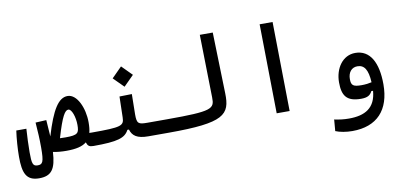

<svg xmlns="http://www.w3.org/2000/svg" viewBox="-81 -964 3093 1469"><g transform="rotate(-10 1465.0 -229.0)"><path d="M580.6 2.9C610.4 2.9 625 -15.1 625 -56.6C625 -89.8 616.7 -100.6 585.9 -100.6C579.6 -100.6 573.2 -100.6 566.4 -101.1C572.8 -124 575.2 -150.9 575.2 -182.6C575.2 -293 524.4 -408.2 451.2 -408.2C380.4 -408.2 327.6 -325.7 268.1 -126.5C266.1 -167 262.7 -207 259.3 -254.9L175.3 -250.5C180.7 -172.4 184.1 -128.9 184.1 -55.2C184.1 59.1 173.3 74.7 134.3 74.7C96.7 74.7 90.8 52.7 90.8 -34.7C90.8 -89.4 93.8 -154.8 97.7 -216.3H19.5C10.7 -157.2 4.9 -75.7 4.9 -14.2C4.9 109.9 27.8 174.3 128.9 174.3C225.6 174.3 259.3 126 267.1 -6.3C298.3 0.5 334 3.4 371.1 3.4C445.8 3.4 495.6 -8.3 527.3 -34.7C536.6 -5.9 548.3 2.9 580.6 2.9ZM338.4 -100.1C387.2 -267.1 413.6 -304.7 439 -304.7C464.8 -304.7 487.8 -239.3 487.8 -177.7C487.8 -113.8 478 -99.1 382.3 -99.1C366.7 -99.1 352.1 -99.6 338.4 -100.1Z M580.1 2.9C769.5 2.9 827.6 -15.6 857.4 -73.7H869.6C884.3 -24.4 918.9 2.9 1007.3 2.9H1166C1189.5 2.9 1208.5 -10.3 1208.5 -56.2C1208.5 -81.1 1196.8 -100.6 1171.9 -100.6H1018.6C947.3 -100.6 936 -107.9 936 -179.2L938.5 -337.4L842.3 -335.4L838.4 -174.3C836.9 -108.4 816.9 -100.6 585.9 -100.6ZM893.6 -402.3 972.2 -481 893.6 -560.1 814.9 -481Z M1166 2.9C1597.7 2.9 1647.9 -52.2 1643.1 -219.7L1629.9 -693.4H1529.3L1539.1 -205.1C1541 -116.7 1522 -100.6 1171.9 -100.6C1152.3 -100.6 1137.7 -89.4 1137.7 -51.3C1137.7 -16.1 1147 2.9 1166 2.9Z M2004.4 0H2105L2094.7 -693.4H1994.1Z M2551.8 234.4C2744.1 234.4 2847.2 122.6 2847.2 -76.7C2847.2 -245.1 2791 -350.6 2675.8 -350.6C2577.6 -350.6 2515.1 -258.3 2515.1 -149.9C2515.1 -47.9 2546.9 2.9 2660.6 2.9C2712.4 2.9 2732.4 -12.7 2747.1 -41.5H2760.3C2750 90.8 2667 135.7 2543 135.7C2499 135.7 2467.3 130.9 2429.2 123L2421.9 211.9C2455.6 226.1 2505.4 234.4 2551.8 234.4ZM2760.3 -107.9C2732.9 -102.1 2710.4 -99.1 2682.1 -99.1C2616.2 -99.1 2601.1 -111.3 2601.1 -160.2C2601.1 -212.4 2629.4 -247.1 2674.3 -247.1C2727.5 -247.1 2754.9 -207 2760.3 -107.9Z"/></g></svg>

Font: Cascadia Mono NF
Style: Regular
Weight: 400
Monospace: yes
Designer: Aaron Bell
Foundry: Saja Typeworks
Version: Version 2404.023